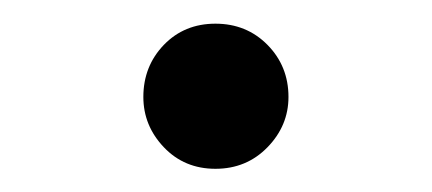

<svg xmlns="http://www.w3.org/2000/svg" viewBox="-20 -443 367 163"><path d="M162.9 -299.7Q136.5 -299.7 119.1 -318Q101.7 -336.3 101.7 -360.7Q101.7 -386.8 119.1 -404.9Q136.5 -422.9 162.9 -422.9Q189.3 -422.9 207.1 -404.9Q224.9 -386.8 224.9 -360.7Q224.9 -336.3 207.1 -318Q189.3 -299.7 162.9 -299.7Z"/></svg>

Font: Noto Serif SC
Style: Regular
Weight: 200
Designer: Ryoko NISHIZUKA 西塚涼子 (kana & ideographs); Frank Grießhammer (Latin, Greek & Cyrillic); Wenlong ZHANG 张文龙 (bopomofo); San
Foundry: Adobe
Version: Version 2.001;hotconv 1.1.0;makeotfexe 2.6.0